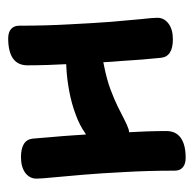

<svg xmlns="http://www.w3.org/2000/svg" viewBox="-22 -478 488 485"><g transform="rotate(90 222.5 -235.0)"><path d="M420.9 -200.7Q417 -246.6 414.1 -305.2Q410.6 -364.3 410.6 -431.6Q410.6 -445.3 402.3 -452.1Q394 -459.5 378.4 -459.5Q345.2 -459.5 328.1 -447.3Q310.5 -435.1 310.5 -410.6Q310.5 -387.2 311.5 -358.9Q312.5 -338.4 313.5 -316.4Q310.1 -316.4 306.2 -315.4Q295.9 -312 281.7 -304.7Q263.7 -295.9 249 -288.1Q230 -278.8 205.1 -269.5Q180.2 -260.3 148.4 -253.9L136.7 -251.5Q135.7 -273.4 133.8 -293.5Q131.8 -323.2 129.9 -349.6Q127.4 -376 125.5 -397Q122.6 -427.2 78.6 -427.2Q54.2 -427.2 39.6 -416.5Q24.4 -405.3 24.4 -388.2Q24.4 -377 27.8 -346.7Q30.8 -315.9 34.7 -270Q38.1 -224.1 41 -165.5Q44.4 -106.4 44.4 -39.1Q44.4 -25.4 53.2 -18.1Q61.5 -11.2 76.7 -11.2Q109.9 -11.2 127.4 -23.4Q144.5 -35.6 144.5 -60.1Q144.5 -83.5 143.6 -111.8Q142.6 -133.8 141.6 -157.7L150.9 -158.2Q179.7 -159.7 210.4 -165.5Q241.7 -171.4 268.6 -181.6Q295.9 -191.4 316.4 -206.1L319.3 -207.5L321.3 -176.8Q323.2 -147.5 325.7 -121.1Q327.6 -94.7 329.6 -73.7Q332.5 -43.5 376.5 -43.5Q400.9 -43.5 416 -54.2Q430.7 -65.4 430.7 -82.5Q430.7 -93.8 427.7 -124Q424.8 -154.8 420.9 -200.7Z"/></g></svg>

Font: Gochi Hand Cyrillic
Style: Regular
Weight: 400
Designer: Juan Pablo del Peral; Denis Ignatov
Foundry: Juan Pablo del Peral; Denis Ignatov
Version: Version 1.00 June 29, 2018, initial release